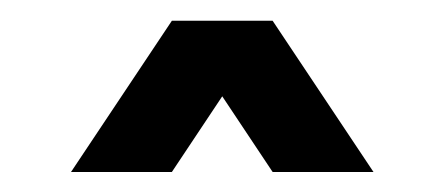

<svg xmlns="http://www.w3.org/2000/svg" viewBox="-20 -899 431 186"><path d="M146.5 -878.9H244.1L341.8 -732.4H244.1L195.3 -805.7L146.5 -732.4H48.8Z"/></svg>

Font: BabelStone Runic Beowulf
Style: Regular
Weight: 400
Designer: Andrew West
Foundry: BabelStone
Version: Version 7.004;November 9, 2023